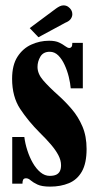

<svg xmlns="http://www.w3.org/2000/svg" viewBox="-20 -683 366 714"><path d="M166.5 11Q135.5 11 119.2 3.2Q103 -4.5 94.2 -12.2Q85.5 -20 77 -20Q69 -20 66.2 -15Q63.5 -10 63.5 0H25.5V-173.5H70.5Q73.5 -149 81.8 -123.5Q90 -98 102.2 -76.8Q114.5 -55.5 130.5 -42.2Q146.5 -29 165 -29Q179.5 -29 188.8 -33.2Q198 -37.5 202.5 -46.2Q207 -55 207 -68.5Q207 -87 197 -106Q187 -125 169.2 -145.8Q151.5 -166.5 128 -189.5Q85 -232.5 55 -278Q25 -323.5 25 -390Q25 -441 45 -472Q65 -503 96.5 -517.2Q128 -531.5 162.5 -531.5Q186 -531.5 200 -524.8Q214 -518 222.8 -511.2Q231.5 -504.5 238 -504.5Q242.5 -504.5 245.8 -508.5Q249 -512.5 249 -523.5H288V-354.5H243Q241.5 -373.5 235.8 -397Q230 -420.5 220.2 -441.8Q210.5 -463 196.8 -476.8Q183 -490.5 165 -490.5Q141 -490.5 130.2 -472.5Q119.5 -454.5 119.5 -434Q119.5 -408.5 140.8 -384Q162 -359.5 198.5 -327Q223.5 -304.5 247.2 -276.8Q271 -249 286.5 -212.8Q302 -176.5 302 -129Q302 -76 284.5 -45.2Q267 -14.5 236.2 -1.8Q205.5 11 166.5 11ZM123 -544.5 90.5 -578.5 188 -651Q195.5 -656.5 202.5 -659.8Q209.5 -663 216 -663Q226 -663 233.5 -657.8Q241 -652.5 245 -645.5Q249 -638.5 249 -630.5Q249 -621 243 -612.5Q237 -604 223 -598.5Z"/></svg>

Font: Imbue Thin 10pt Black
Style: Regular
Weight: 900
Version: Version 1.102